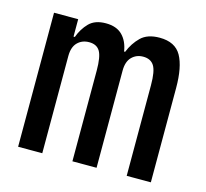

<svg xmlns="http://www.w3.org/2000/svg" viewBox="-83 -621 765 714"><g transform="rotate(15 300.0 -264.0)"><path d="M44 0V-516H137V-449H142Q154 -482 176.5 -505Q199 -528 241 -528Q282 -528 304.5 -505.5Q327 -483 333 -444H337Q351 -479 376 -503.5Q401 -528 448 -528Q508 -528 531.5 -486Q555 -444 555 -363V0H462V-349Q462 -403 449 -423.5Q436 -444 407 -444Q381 -444 363.5 -426.5Q346 -409 346 -374V0H253V-349Q253 -403 240.5 -423.5Q228 -444 199 -444Q172 -444 154.5 -426.5Q137 -409 137 -374V0Z"/></g></svg>

Font: IBM Plaex Mono Medium
Style: Regular
Weight: 500
Designer: Mike Abbink, Paul van der Laan, Pieter van Rosmalen
Foundry: Bold Monday
Version: Version 2.003